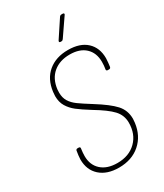

<svg xmlns="http://www.w3.org/2000/svg" viewBox="-222 -984 920 1078"><g transform="rotate(-30 237.5 -445.5)"><path d="M52 -140Q52 -148 54 -166L58 -193Q58 -197 61 -200Q64 -203 69 -203H77Q82 -203 84.5 -200Q87 -197 86 -193L83 -167Q82 -159 82 -145Q82 -87 119.5 -53Q157 -19 223 -19Q299 -19 345 -64.5Q391 -110 391 -184Q391 -232 358.5 -267Q326 -302 249 -348Q196 -381 168.5 -402.5Q141 -424 124 -452Q107 -480 107 -519Q107 -528 109 -546Q119 -624 169.5 -666Q220 -708 298 -708Q376 -708 418.5 -668.5Q461 -629 461 -561Q461 -553 459 -533L456 -508Q454 -498 445 -498H436Q431 -498 428.5 -501Q426 -504 427 -508L430 -531Q431 -539 431 -555Q431 -613 395 -647Q359 -681 294 -681Q229 -681 187 -646Q145 -611 137 -546Q136 -539 136 -525Q136 -492 150.5 -468.5Q165 -445 191 -426Q217 -407 270 -374Q352 -323 387 -284.5Q422 -246 422 -191Q422 -184 420 -166Q410 -87 356 -39.5Q302 8 218 8Q141 8 96.5 -32Q52 -72 52 -140ZM280 -780 354 -892Q359 -899 367 -899H375Q381 -899 383 -895.5Q385 -892 381 -887L304 -775Q299 -768 292 -768H286Q280 -768 278.5 -771.5Q277 -775 280 -780Z"/></g></svg>

Font: Barlow Semi Condensed Thin
Style: Italic
Weight: 250
Width: 4
Italic angle: -7°
Designer: Jeremy Tribby
Foundry: Tribby Type
Version: Version 1.408